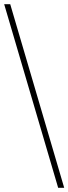

<svg xmlns="http://www.w3.org/2000/svg" viewBox="-20 -780 328 921"><path d="M259 121 0 -760H29L288 121Z"/></svg>

Font: Noto Serif Tamil Thin
Style: Regular
Weight: 100
Designer: Indian Type Foundry, Tom Grace, and the Monotype Design Team
Foundry: Monotype Imaging Inc.
Version: Version 2.004; ttfautohint (v1.8.4.7-5d5b)